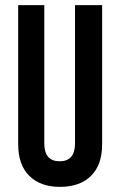

<svg xmlns="http://www.w3.org/2000/svg" viewBox="-20 -720 470 750"><path d="M379 -700V-157Q379 -76 335.5 -33Q292 10 214 10Q138 10 94.5 -33Q51 -76 51 -157V-700H153V-160Q153 -90 213 -90Q273 -90 273 -160V-700Z"/></svg>

Font: Bebas Kai
Style: Regular
Weight: 400
Designer: Ryoichi Tsunekawa
Foundry: Dharma Type
Version: Version 1.001;PS 001.001;hotconv 1.0.70;makeotf.lib2.5.58329